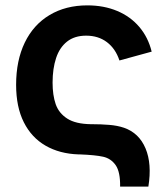

<svg xmlns="http://www.w3.org/2000/svg" viewBox="-20 -575 616 715"><path d="M427.3 120Q428.2 65.3 410.8 40.2Q393.3 15.2 364.2 8.7Q335 2.2 277.8 0H272.7Q201.9 -2.3 149.6 -32.6Q97.3 -62.8 68.7 -119.7Q40 -176.6 40 -259.3Q40 -349.5 72.2 -416.3Q104.5 -483.1 164.6 -519Q224.7 -555 305.5 -555Q366.7 -555 416.2 -534.3Q465.8 -513.6 498.9 -474.6Q531.9 -435.6 544.8 -382.7L424.8 -349.8Q410.2 -393.8 378.2 -418Q346.2 -442.2 300.8 -442.2Q257.6 -442.2 229.7 -420.1Q201.8 -398 188.9 -358.9Q175.9 -319.8 175.8 -267.5Q175.8 -220.6 187.4 -187Q199.1 -153.5 230.4 -133.4Q261.7 -113.3 318.5 -112.5H322.5Q355.6 -112.5 386.3 -110Q417 -107.6 441.8 -99.2Q497.8 -79.8 522 -22.3Q546.2 35.2 532.5 120Z"/></svg>

Font: Manrope
Style: Regular
Weight: 400
Designer: Mikhail Sharanda
Foundry: Mikhail Sharanda
Version: Version 4.503